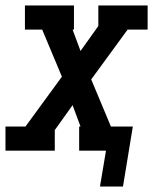

<svg xmlns="http://www.w3.org/2000/svg" viewBox="-42 -550 562 701"><path d="M323 131 345 0H247V-88H252L223 -166L158 -75V0H-22V-88H51L184 -270L112 -442H49V-530H228V-442H223L252 -364L317 -455V-530H497V-442H424L291 -260L363 -88H443L407 131Z"/></svg>

Font: Iosevka Slab Semibold Oblique
Style: Regular
Weight: 600
Italic angle: -9°
Monospace: yes
Designer: Belleve Invis
Foundry: Belleve Invis
Version: Version 11.1.1; ttfautohint (v1.8.3)